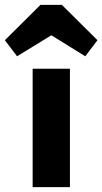

<svg xmlns="http://www.w3.org/2000/svg" viewBox="-80 -768 420 788"><path d="M54 0V-486H207V0ZM-10 -537 -60 -603 86 -748H174L320 -603L270 -537L73 -659H189Z"/></svg>

Font: Outfit Thin
Style: Bold
Weight: 700
Version: Version 1.100;gftools[0.9.27]